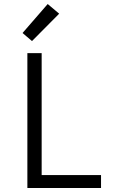

<svg xmlns="http://www.w3.org/2000/svg" viewBox="-20 -934 590 954"><path d="M116 0V-670H187V-64H482V0ZM139 -730 92 -770 217 -914 274 -866Z"/></svg>

Font: Lode
Style: Regular
Weight: 400
Monospace: yes
Designer: Belleve Invis
Foundry: Belleve Invis
Version: Version 29.2.0; ttfautohint (v1.8.3)